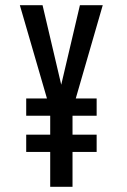

<svg xmlns="http://www.w3.org/2000/svg" viewBox="-20 -720 490 740"><path d="M173.5 0V-134.5H81V-201H173.5V-274H81V-340.5H161L56.5 -700H144L216 -393.5L288 -700H376L272 -340.5H352.5V-274H259.5V-201H352.5V-134.5H259.5V0Z"/></svg>

Font: League Mono Condensed
Style: Regular
Weight: 400
Width: 1
Designer: Tyler Finck
Foundry: The League of Moveable Type / Tyler Finck
Version: Version 2.210